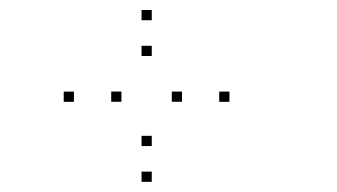

<svg xmlns="http://www.w3.org/2000/svg" viewBox="-20 -802 660 376"><path d="M277.2 -762.4V-782.4H257.2V-762.4ZM124.8 -602.6V-622.6H104.8V-602.6ZM277.2 -445.9V-465.9H257.2V-445.9ZM429.3 -602.6V-622.6H409.3V-602.6ZM277.2 -516V-536H257.2V-516ZM217.8 -602.7V-622.7H197.8V-602.7ZM277.2 -692.3V-712.3H257.2V-692.3ZM336.4 -602.7V-622.7H316.4V-602.7Z"/></svg>

Font: Monaspace Argon Dots Var
Style: Regular
Weight: 400
Designer: Riley Cran and the Lettermatic Team
Version: Version 1.100 (Monaspace Argon Dots)